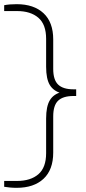

<svg xmlns="http://www.w3.org/2000/svg" viewBox="-40 -770 413 920"><path d="M40 130Q23.5 130 7.5 128.5Q-8.5 127 -20 125V97H42Q106.5 97 143.8 65Q181 33 181 -36V-202Q181 -260.5 199 -290Q217 -319.5 255 -329V-323Q217 -333 199 -362.2Q181 -391.5 181 -450V-584Q181 -653 143.8 -685Q106.5 -717 42 -717H-20V-745Q-8.5 -747.5 7.5 -748.8Q23.5 -750 40 -750Q122 -750 168.5 -706.8Q215 -663.5 215 -581V-440Q215 -387 238.8 -364.5Q262.5 -342 312 -342H325V-310H312Q262.5 -310 238.8 -287.8Q215 -265.5 215 -212V-39Q215 43.5 168.5 86.8Q122 130 40 130Z"/></svg>

Font: Encode Sans SC Expanded Thin
Style: Regular
Weight: 250
Width: 7
Designer: Multiple Designers
Foundry: Impallari Type
Version: Version 3.002